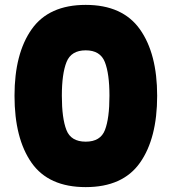

<svg xmlns="http://www.w3.org/2000/svg" viewBox="-20 -766 697 782"><path d="M39.1 -376Q39.1 -547.9 109.1 -647Q179.2 -746.1 329.1 -746.1Q479 -746.1 549.6 -647Q620.1 -547.9 620.1 -376Q620.1 -202.1 550 -103Q480 -3.9 329.1 -3.9Q178.2 -3.9 108.6 -103Q39.1 -202.1 39.1 -376ZM231.9 -376Q231.9 -284.2 250.5 -236.6Q269 -189 329.1 -189Q389.2 -189 407.5 -236.6Q425.8 -284.2 425.8 -376Q425.8 -465.8 407 -513.4Q388.2 -561 329.1 -561Q270 -561 251 -513.4Q231.9 -465.8 231.9 -376Z"/></svg>

Font: Poppins ExtraBold
Style: Regular
Weight: 800
Designer: Ninad Kale (Devanagari), Jonny Pinhorn (Latin)
Foundry: Indian Type Foundry
Version: 4.004